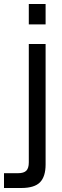

<svg xmlns="http://www.w3.org/2000/svg" viewBox="-76 -740 308 960"><path d="M30 200H-56V126H14Q43 126 55.5 113.5Q68 101 68 72V-520H152V82Q152 143 124 171.5Q96 200 30 200ZM68 -720H152V-618H68Z"/></svg>

Font: Aspekta 400
Style: Regular
Weight: 400
Designer: Ivo Dolenc
Version: Version 2.000